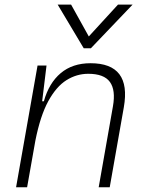

<svg xmlns="http://www.w3.org/2000/svg" viewBox="-20 -796 626 816"><path d="M48.3 0 139.6 -517.6H177.7L159.2 -365.7H166.5Q188 -442.9 238 -485.1Q288.1 -527.3 364.7 -527.3Q539.1 -527.3 506.3 -340.3L446.3 0H399.4L460 -344.2Q472.2 -413.1 447 -447.8Q421.9 -482.4 355 -482.4Q305.7 -482.4 262.5 -455.3Q219.2 -428.2 185.3 -366.2Q151.4 -304.2 130.4 -198.7L95.2 0ZM335.9 -590.8 225.1 -776.4H282.2L357.4 -641.1L481.4 -776.4H543.5L366.2 -590.8Z"/></svg>

Font: Cascadia Mono NF ExtraLight
Style: Italic
Weight: 200
Italic angle: -10°
Monospace: yes
Designer: Aaron Bell
Foundry: Saja Typeworks
Version: Version 2404.023; ttfautohint (v1.8.4)